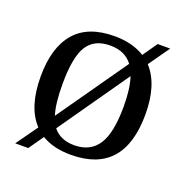

<svg xmlns="http://www.w3.org/2000/svg" viewBox="-103 -594 706 730"><g transform="rotate(20 250.0 -229.0)"><path d="M464.8 -499 404.8 -414.1Q461.9 -352.1 461.9 -231.9Q461.9 9.8 247.1 9.8Q176.3 9.8 128.9 -19L86.9 41H34.2L96.2 -45.9Q38.1 -106.9 38.1 -231.9Q38.1 -348.1 90.8 -409.7Q143.6 -471.2 251 -471.2Q323.7 -471.2 373 -439.9L414.1 -499ZM126 -231.9Q126 -153.3 140.1 -108.9L337.9 -391.1Q307.6 -432.1 247.1 -432.1Q183.1 -432.1 154.5 -386.7Q126 -341.3 126 -231.9ZM374 -231.9Q374 -303.7 358.9 -349.1L161.1 -65.9Q190.4 -28.8 247.1 -28.8Q311.5 -28.8 342.8 -76.7Q374 -124.5 374 -231.9Z"/></g></svg>

Font: Times New Roman
Style: Regular
Weight: 400
Designer: Steve Matteson
Foundry: Ascender Corporation
Version: Version 2.00.3